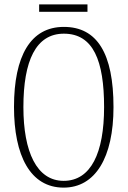

<svg xmlns="http://www.w3.org/2000/svg" viewBox="-20 -848 584 878"><path d="M159 -794H380V-828H159ZM271 10C416 10 499 -128 499 -358C499 -604 424 -725 272 -725C120 -725 44 -593 44 -359C44 -137 118 10 271 10ZM271 -21C148 -21 87 -154 87 -358C87 -570 144 -694 272 -694C407 -694 456 -570 456 -358C456 -149 396 -21 271 -21Z"/></svg>

Font: Noto Serif Lao ExtraCondensed ExtraLight
Style: Regular
Weight: 200
Width: 2
Designer: Monotype Design Team
Foundry: Monotype Imaging Inc.
Version: Version 2.003